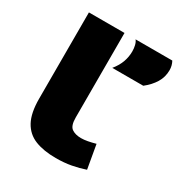

<svg xmlns="http://www.w3.org/2000/svg" viewBox="-174 -870 958 1009"><g transform="rotate(30 305.0 -365.0)"><path d="M291 -740V-227Q291 -177 312.5 -162Q334 -147 369 -147Q387 -147 408.5 -151Q430 -155 455 -162L480 -19Q442 -6 399.5 2Q357 10 306 10Q232 10 180.5 -10.5Q129 -31 102 -80.5Q75 -130 75 -217V-740ZM327 -549Q353 -581 364 -612.5Q375 -644 375 -676Q375 -694 371 -711.5Q367 -729 358 -740H581Q594 -716 594 -689Q594 -647 573 -612.5Q552 -578 515 -549Z"/></g></svg>

Font: Georama ExtraExtended
Style: Bold
Weight: 700
Width: 8
Designer: Jean-Baptiste Levee
Foundry: Production Type
Version: Version 1.000